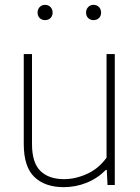

<svg xmlns="http://www.w3.org/2000/svg" viewBox="-20 -763 578 792"><path d="M78 -169.5V-540H112V-169Q112 -91.5 146.8 -57.8Q181.5 -24 244 -24Q291.5 -24 339.2 -45.8Q387 -67.5 419.5 -112.5V-540H453.5V0H423.5L420.5 -62H416.5Q382 -27 337 -9Q292 9 243 9Q165.5 9 121.8 -33Q78 -75 78 -169.5ZM135 -711Q135 -725 143.8 -734Q152.5 -743 166 -743Q179.5 -743 188.2 -734Q197 -725 197 -711Q197 -697 188.2 -688.5Q179.5 -680 166 -680Q152.5 -680 143.8 -688.5Q135 -697 135 -711ZM335 -711Q335 -725 343.8 -734Q352.5 -743 366 -743Q379.5 -743 388.2 -734Q397 -725 397 -711Q397 -697 388.2 -688.5Q379.5 -680 366 -680Q352.5 -680 343.8 -688.5Q335 -697 335 -711Z"/></svg>

Font: Encode Sans Thin
Style: Regular
Weight: 250
Designer: Multiple Designers
Foundry: Impallari Type
Version: Version 2.000